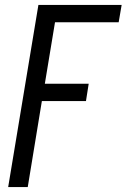

<svg xmlns="http://www.w3.org/2000/svg" viewBox="-20 -550 540 775"><path d="M13 205 135 -530H471L459 -460H202L161 -212H338L327 -142H149L92 205Z"/></svg>

Font: Iosevka Slab
Style: Italic
Weight: 400
Italic angle: -9°
Monospace: yes
Designer: Belleve Invis
Foundry: Belleve Invis
Version: Version 11.1.0; ttfautohint (v1.8.3)